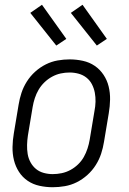

<svg xmlns="http://www.w3.org/2000/svg" viewBox="-20 -777 540 805"><path d="M201 8Q173 8 145.5 2Q118 -4 96 -19Q74 -34 59.5 -56.5Q45 -79 38.5 -105.5Q32 -132 32.5 -160.5Q33 -189 38 -218L58 -338Q62 -363 70 -387.5Q78 -412 92.5 -435Q107 -458 127.5 -476.5Q148 -495 172 -507Q196 -519 221.5 -523.5Q247 -528 272 -528Q300 -528 327.5 -522Q355 -516 377 -501Q399 -486 414 -463.5Q429 -441 435.5 -414.5Q442 -388 441.5 -359.5Q441 -331 436 -302L416 -182Q412 -157 404 -132.5Q396 -108 381.5 -85Q367 -62 346.5 -43.5Q326 -25 302 -13Q278 -1 252 3.5Q226 8 201 8ZM201 -47Q220 -47 239 -51Q258 -55 275.5 -64.5Q293 -74 307.5 -88Q322 -102 331.5 -119Q341 -136 347 -154.5Q353 -173 356 -191L376 -311Q380 -331 380.5 -350.5Q381 -370 377.5 -388.5Q374 -407 365.5 -423.5Q357 -440 342.5 -451.5Q328 -463 309.5 -468Q291 -473 272 -473Q253 -473 234.5 -469Q216 -465 198.5 -455.5Q181 -446 166.5 -432Q152 -418 142 -401Q132 -384 126 -365.5Q120 -347 117 -329L97 -209Q94 -189 93.5 -169.5Q93 -150 96 -131.5Q99 -113 108 -96.5Q117 -80 131 -68.5Q145 -57 163.5 -52Q182 -47 201 -47ZM386 -586 277 -723 326 -757 428 -614ZM216 -586 107 -723 156 -757 258 -614Z"/></svg>

Font: Iosevka Light Oblique
Style: Regular
Weight: 300
Italic angle: -9°
Monospace: yes
Designer: Belleve Invis
Foundry: Belleve Invis
Version: Version 32.5.0; ttfautohint (v1.8.4)